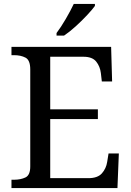

<svg xmlns="http://www.w3.org/2000/svg" viewBox="-20 -951 663 971"><path d="M38 0V-42H51Q84 -42 108.5 -53.5Q133 -65 133 -109V-600Q133 -647 109 -659.5Q85 -672 51 -672H38V-714H542L547 -539H495L490 -582Q486 -615 466.5 -639.5Q447 -664 402 -664H234V-398H475V-349H234V-50H427Q474 -50 495.5 -74.5Q517 -99 522 -132L529 -175H581L574 0ZM266 -784Q288 -813 312.5 -855Q337 -897 353 -931H460V-921Q448 -904 421 -875Q394 -846 362.5 -817.5Q331 -789 304 -771H266Z"/></svg>

Font: Noto Serif Ahom
Style: Regular
Weight: 400
Designer: Monotype Design Team
Foundry: Monotype Imaging Inc.
Version: Version 2.007; ttfautohint (v1.8.4.7-5d5b)